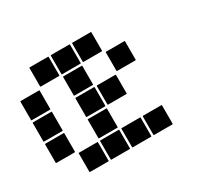

<svg xmlns="http://www.w3.org/2000/svg" viewBox="-110 -639 819 779"><g transform="rotate(-30 300.0 -250.0)"><path d="M307 -495H393Q395 -495 395 -493V-407Q395 -405 393 -405H307Q305 -405 305 -407V-493Q305 -495 307 -495ZM207 -495H293Q295 -495 295 -493V-407Q295 -405 293 -405H207Q205 -405 205 -407V-493Q205 -495 207 -495ZM107 -495H193Q195 -495 195 -493V-407Q195 -405 193 -405H107Q105 -405 105 -407V-493Q105 -495 107 -495ZM407 -395H493Q495 -395 495 -393V-307Q495 -305 493 -305H407Q405 -305 405 -307V-393Q405 -395 407 -395ZM207 -395H293Q295 -395 295 -393V-307Q295 -305 293 -305H207Q205 -305 205 -307V-393Q205 -395 207 -395ZM7 -395H93Q95 -395 95 -393V-307Q95 -305 93 -305H7Q5 -305 5 -307V-393Q5 -395 7 -395ZM307 -295H393Q395 -295 395 -293V-207Q395 -205 393 -205H307Q305 -205 305 -207V-293Q305 -295 307 -295ZM207 -295H293Q295 -295 295 -293V-207Q295 -205 293 -205H207Q205 -205 205 -207V-293Q205 -295 207 -295ZM7 -295H93Q95 -295 95 -293V-207Q95 -205 93 -205H7Q5 -205 5 -207V-293Q5 -295 7 -295ZM207 -195H293Q295 -195 295 -193V-107Q295 -105 293 -105H207Q205 -105 205 -107V-193Q205 -195 207 -195ZM7 -195H93Q95 -195 95 -193V-107Q95 -105 93 -105H7Q5 -105 5 -107V-193Q5 -195 7 -195ZM407 -95H493Q495 -95 495 -93V-7Q495 -5 493 -5H407Q405 -5 405 -7V-93Q405 -95 407 -95ZM307 -95H393Q395 -95 395 -93V-7Q395 -5 393 -5H307Q305 -5 305 -7V-93Q305 -95 307 -95ZM207 -95H293Q295 -95 295 -93V-7Q295 -5 293 -5H207Q205 -5 205 -7V-93Q205 -95 207 -95ZM107 -95H193Q195 -95 195 -93V-7Q195 -5 193 -5H107Q105 -5 105 -7V-93Q105 -95 107 -95Z"/></g></svg>

Font: Pixel Panel Black
Style: Regular
Weight: 900
Monospace: yes
Designer: Óliver Lalan
Foundry: Óliver Lalan
Version: Version 1.000; ttfautohint (v1.8.4.7-5d5b-dirty);gftools[0.9